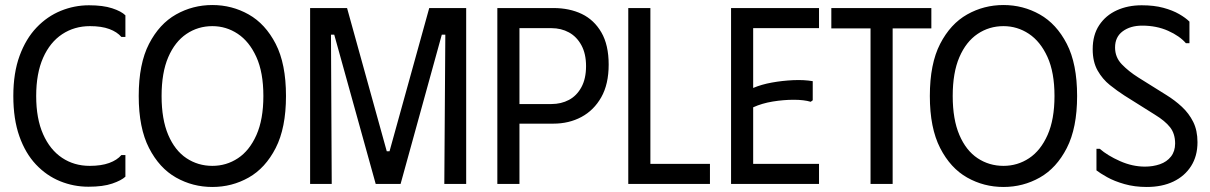

<svg xmlns="http://www.w3.org/2000/svg" viewBox="-20 -732 4815 764"><path d="M33 -350Q33 -442 58 -510Q83 -578 125.5 -622.5Q168 -667 222 -689Q276 -711 334 -711Q390 -711 426.5 -699Q463 -687 479 -671V-585H463Q446 -605 415 -616.5Q384 -628 338 -628Q276 -628 227.5 -596Q179 -564 151.5 -502Q124 -440 124 -350Q124 -260 151.5 -198Q179 -136 227 -104Q275 -72 337 -72Q383 -72 414.5 -83.5Q446 -95 463 -115H479V-29Q463 -14 426.5 -1.5Q390 11 332 11Q273 11 219 -11Q165 -33 123 -77.5Q81 -122 57 -190Q33 -258 33 -350Z M532 -350Q532 -478 573 -557.5Q614 -637 680.5 -674.5Q747 -712 825 -712Q903 -712 969.5 -674.5Q1036 -637 1077 -557.5Q1118 -478 1118 -350Q1118 -223 1077 -143Q1036 -63 969.5 -25.5Q903 12 825 12Q747 12 680.5 -25.5Q614 -63 573 -143Q532 -223 532 -350ZM623 -350Q623 -257 649.5 -195Q676 -133 722 -102.5Q768 -72 825 -72Q881 -72 927 -102.5Q973 -133 1000.5 -195Q1028 -257 1028 -350Q1028 -444 1000 -505.5Q972 -567 926 -597.5Q880 -628 825 -628Q768 -628 722 -597Q676 -566 649.5 -504.5Q623 -443 623 -350Z M1214 0V-700H1361L1519 -130H1530L1688 -700H1835V0H1748L1752 -594H1738L1574 0H1475L1310 -594H1297L1300 0Z M1959 0V-700H2182Q2246 -700 2295 -676.5Q2344 -653 2373 -603Q2402 -553 2402 -475Q2402 -397 2372.5 -345Q2343 -293 2293.5 -266.5Q2244 -240 2182 -240H2047V0ZM2047 -318H2174Q2213 -318 2244 -334.5Q2275 -351 2293.5 -385Q2312 -419 2312 -469Q2312 -518 2293.5 -552Q2275 -586 2244 -603Q2213 -620 2174 -620H2047Z M2480 -700H2568V-80H2805V0H2480Z M3239 -700V-620H2977V-382Q3010 -396 3051.5 -403.5Q3093 -411 3136 -413Q3179 -415 3214 -409V-333L3206 -327Q3179 -335 3138.5 -335Q3098 -335 3055 -328Q3012 -321 2977 -305V-80H3239V0H2889V-700Z M3686 -700V-619H3532V0H3444V-619H3288V-700Z M3680 -350Q3680 -478 3721 -557.5Q3762 -637 3828.5 -674.5Q3895 -712 3973 -712Q4051 -712 4117.5 -674.5Q4184 -637 4225 -557.5Q4266 -478 4266 -350Q4266 -223 4225 -143Q4184 -63 4117.5 -25.5Q4051 12 3973 12Q3895 12 3828.5 -25.5Q3762 -63 3721 -143Q3680 -223 3680 -350ZM3771 -350Q3771 -257 3797.5 -195Q3824 -133 3870 -102.5Q3916 -72 3973 -72Q4029 -72 4075 -102.5Q4121 -133 4148.5 -195Q4176 -257 4176 -350Q4176 -444 4148 -505.5Q4120 -567 4074 -597.5Q4028 -628 3973 -628Q3916 -628 3870 -597Q3824 -566 3797.5 -504.5Q3771 -443 3771 -350Z M4745 -166Q4745 -111 4719.5 -71Q4694 -31 4649 -9.5Q4604 12 4543 12Q4495 12 4454.5 0.5Q4414 -11 4385.5 -27Q4357 -43 4343 -54V-140H4356Q4387 -113 4436.5 -91Q4486 -69 4536 -69Q4568 -69 4595.5 -78.5Q4623 -88 4639.5 -109Q4656 -130 4656 -161Q4656 -200 4636 -225.5Q4616 -251 4575 -276L4454 -352Q4426 -370 4396.5 -393.5Q4367 -417 4347.5 -451.5Q4328 -486 4328 -536Q4328 -593 4354 -632Q4380 -671 4424 -691Q4468 -711 4523 -711Q4572 -711 4609 -701Q4646 -691 4672 -676Q4698 -661 4713 -646V-560H4699Q4674 -589 4628 -609.5Q4582 -630 4525 -630Q4478 -630 4447.5 -607.5Q4417 -585 4417 -543Q4417 -504 4444 -476Q4471 -448 4509 -424L4621 -354Q4655 -333 4683 -307Q4711 -281 4728 -247Q4745 -213 4745 -166Z"/></svg>

Font: Phudu
Style: Regular
Weight: 400
Version: Version 1.005;gftools[0.9.23]